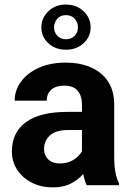

<svg xmlns="http://www.w3.org/2000/svg" viewBox="-20 -813 575 843"><path d="M360.4 0Q351.1 -19 345.7 -49.3Q324.7 -24.9 292 -7.6Q259.3 9.8 211.4 9.8Q161.1 9.8 120.4 -10.7Q79.6 -31.2 55.9 -66.9Q32.2 -102.5 32.2 -148.4Q32.2 -231.4 93.8 -276.6Q155.3 -321.8 276.9 -321.8H339.8V-354.5Q339.8 -392.1 321 -414.6Q302.2 -437 261.2 -437Q225.6 -437 205.3 -419.2Q185.1 -401.4 185.1 -371.1H44.4Q44.4 -416.5 72 -454.3Q99.6 -492.2 150.1 -515.1Q200.7 -538.1 269 -538.1Q330.1 -538.1 378.2 -517.6Q426.3 -497.1 453.9 -456.1Q481.4 -415 481.4 -353.5V-127.4Q481.4 -84 486.8 -56.2Q492.2 -28.3 502.4 -8.3V0ZM242.2 -95.2Q278.3 -95.2 303.7 -111.8Q329.1 -128.4 339.8 -148.9V-242.2H280.8Q224.6 -242.2 199 -218.3Q173.3 -194.3 173.3 -158.2Q173.3 -130.9 191.9 -113Q210.4 -95.2 242.2 -95.2ZM161.6 -692.9Q161.6 -733.9 192.1 -763.4Q222.7 -793 269.5 -793Q316.4 -793 347.2 -763.4Q377.9 -733.9 377.9 -692.9Q377.9 -651.9 347.2 -623.3Q316.4 -594.7 269.5 -594.7Q222.7 -594.7 192.1 -623.3Q161.6 -651.9 161.6 -692.9ZM217.3 -692.9Q217.3 -671.9 231.4 -656.2Q245.6 -640.6 269.5 -640.6Q293.9 -640.6 308.1 -656Q322.3 -671.4 322.3 -692.9Q322.3 -714.4 308.1 -730.5Q293.9 -746.6 269.5 -746.6Q245.6 -746.6 231.4 -730.5Q217.3 -714.4 217.3 -692.9Z"/></svg>

Font: Vazirmatn RD
Style: Bold
Weight: 700
Designer: Saber Rastikerdar
Foundry: Saber Rastikerdar
Version: Version 32.102